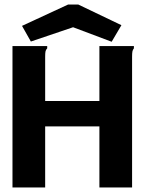

<svg xmlns="http://www.w3.org/2000/svg" viewBox="-20 -826 640 846"><path d="M35 -623H188V-613Q182 -607 180.5 -599.5Q179 -592 179 -576V-381H418V-623H570V-613Q565 -607 563.5 -599.5Q562 -592 562 -576V0H418V-269H179V0H35ZM116 -643 77 -712 280 -806H325L515 -715L472 -642L302 -706Z"/></svg>

Font: Inconsolata Expanded Black
Style: Regular
Weight: 900
Width: 7
Monospace: yes
Designer: Raph Levien, Cyreal, Brenton Simpson
Foundry: Raph Levien, Cyreal, Google
Version: Version 3.001; ttfautohint (v1.8.2.53-6de2)